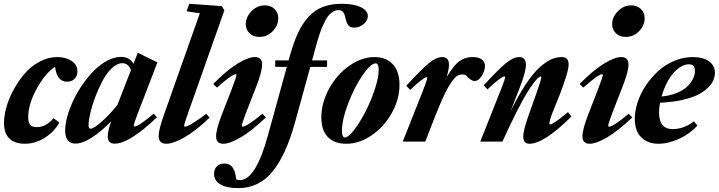

<svg xmlns="http://www.w3.org/2000/svg" viewBox="-20 -745 3781 1010"><path d="M110.8 11.2Q58.1 11.2 29.5 -16.4Q1 -43.9 1 -97.7Q1 -135.3 13.7 -181.2Q26.4 -227.1 51.8 -273.4Q77.1 -319.8 110.1 -358.2Q143.1 -396.5 188.2 -420.7Q233.4 -444.8 281.2 -444.8Q325.7 -444.8 356.4 -424.8Q387.2 -404.8 387.2 -369.1Q387.2 -344.7 372.1 -330.1Q356.9 -315.4 332.5 -315.4Q305.7 -315.4 290.3 -334.5Q274.9 -353.5 269.5 -393.6Q217.3 -359.4 172.9 -278.1Q128.4 -196.8 128.4 -128.4Q128.4 -100.6 138.9 -88.4Q149.4 -76.2 172.4 -76.2Q223.6 -76.2 261.7 -123.5L292 -100.6Q265.6 -51.8 215.6 -20.3Q165.5 11.2 110.8 11.2Z M377 10.3Q322.8 10.3 322.8 -58.6Q322.8 -92.8 335 -135.5Q347.2 -178.2 367.7 -220.9Q388.2 -263.7 417 -304.4Q445.8 -345.2 477.5 -376.5Q509.3 -407.7 545.9 -426.8Q582.5 -445.8 616.2 -445.8Q662.1 -445.8 682.1 -409.2L704.6 -467.3L808.1 -417L704.1 -146.5Q683.6 -93.8 683.6 -83Q683.6 -79.1 687 -79.1Q707.5 -79.1 788.6 -147L805.7 -127.9Q659.7 10.7 583.5 10.7Q546.9 10.7 546.9 -27.3Q546.9 -55.2 564.5 -106.9Q513.7 -54.2 463.9 -22Q414.1 10.3 377 10.3ZM445.8 -85.9Q445.8 -67.9 457.5 -67.9Q472.7 -67.9 515.1 -105.2Q557.6 -142.6 597.7 -193.4L668.9 -376.5Q655.3 -412.6 622.6 -412.6Q596.2 -412.6 568.6 -386.5Q541 -360.4 519.8 -320.6Q498.5 -280.8 481.4 -235.8Q464.4 -190.9 455.1 -150.6Q445.8 -110.4 445.8 -85.9Z M855 11.2Q814.5 11.2 814.5 -30.3Q814.5 -63 843.3 -143.6L1031.2 -675.3L961.4 -685.5L975.6 -725.1L1147 -712.9L1160.2 -690.4L967.8 -146Q948.7 -93.3 948.7 -82.5Q948.7 -78.6 953.1 -78.6Q958.5 -78.6 970.9 -84.2Q983.4 -89.8 1008.3 -106Q1033.2 -122.1 1064.9 -146.5L1082.5 -126Q1008.8 -55.7 950 -22.2Q891.1 11.2 855 11.2Z M1343.8 -550.8Q1312.5 -550.8 1292.7 -569.8Q1272.9 -588.9 1272.9 -618.2Q1272.9 -654.8 1302.7 -685.8Q1332.5 -716.8 1373 -716.8Q1404.3 -716.8 1424.1 -697.8Q1443.8 -678.7 1443.8 -648.4Q1443.8 -611.3 1414.8 -581.1Q1385.7 -550.8 1343.8 -550.8ZM1154.8 11.2Q1116.7 11.2 1116.7 -27.8Q1116.7 -64.9 1147.5 -143.6L1200.2 -279.3Q1223.6 -340.3 1223.6 -350.6Q1223.6 -354.5 1219.7 -354.5Q1200.2 -354.5 1121.6 -284.2L1101.6 -303.2Q1174.3 -376.5 1230.2 -410.6Q1286.1 -444.8 1320.3 -444.8Q1358.9 -444.8 1358.9 -406.2Q1358.9 -369.6 1328.6 -291.5L1272 -146Q1252.4 -95.7 1252.4 -82.5Q1252.4 -78.6 1255.9 -78.6Q1278.3 -78.6 1360.4 -146.5L1378.9 -127.4Q1302.7 -55.2 1245.6 -22Q1188.5 11.2 1154.8 11.2Z M1232.9 244.6Q1173.8 244.6 1139.9 225.3Q1106 206.1 1106 168.9Q1106 144.5 1121.1 129.9Q1136.2 115.2 1161.1 115.2Q1188.5 115.2 1203.1 135.3Q1217.8 155.3 1222.7 198.2Q1231.4 202.6 1241.7 202.6Q1324.7 202.6 1389.2 -32.2L1488.8 -393.1H1427.7V-427.2H1498L1504.4 -449.7Q1524.4 -521.5 1547.6 -571.3Q1570.8 -621.1 1603 -656.5Q1635.3 -691.9 1678.2 -708.5Q1721.2 -725.1 1777.3 -725.1Q1839.8 -725.1 1877.4 -707.5Q1915 -689.9 1915 -660.2Q1915 -636.7 1892.8 -618.2Q1870.6 -599.6 1842.8 -599.6Q1821.3 -599.6 1811.5 -613Q1801.8 -626.5 1797.4 -649.4Q1793.5 -669.9 1785.4 -680.9Q1777.3 -691.9 1759.8 -691.9Q1746.1 -691.9 1733.4 -684.3Q1720.7 -676.8 1710.9 -666.3Q1701.2 -655.8 1691.2 -636.7Q1681.2 -617.7 1674.8 -602.8Q1668.5 -587.9 1660.2 -562.7Q1651.9 -537.6 1647.9 -523.7Q1644 -509.8 1637.2 -484.4L1621.6 -427.2H1700.7V-393.1H1612.3L1532.2 -102.5Q1484.4 71.3 1413.1 158Q1341.8 244.6 1232.9 244.6Z M1801.8 11.2Q1739.7 11.2 1705.1 -23.7Q1670.4 -58.6 1670.4 -127.9Q1670.4 -204.1 1710.9 -278.1Q1751.5 -352.1 1816.7 -398.4Q1881.8 -444.8 1950.2 -444.8Q2011.2 -444.8 2046.4 -406.7Q2081.5 -368.7 2081.5 -298.8Q2081.5 -222.7 2041 -150.4Q2000.5 -78.1 1935.3 -33.4Q1870.1 11.2 1801.8 11.2ZM1794.4 -22Q1812.5 -22 1843 -61.8Q1873.5 -101.6 1901.9 -156.5Q1930.2 -211.4 1951.2 -273.9Q1972.2 -336.4 1972.2 -377.4Q1972.2 -411.6 1955.6 -411.6Q1930.2 -411.6 1887.7 -349.9Q1845.2 -288.1 1812 -202.1Q1778.8 -116.2 1778.8 -57.1Q1778.8 -22 1794.4 -22Z M2098.6 0 2204.6 -267.6Q2227.5 -325.7 2227.5 -335Q2227.5 -338.9 2224.1 -338.9Q2208.5 -338.9 2137.7 -272L2117.2 -293.9Q2196.8 -380.4 2235.8 -412.6Q2274.9 -444.8 2305.2 -444.8Q2341.8 -444.8 2341.8 -405.3Q2341.8 -380.9 2329.6 -339.8Q2349.6 -373.5 2367.4 -394.8Q2385.3 -416 2402.1 -426.8Q2418.9 -437.5 2433.8 -441.2Q2448.7 -444.8 2468.3 -444.8Q2498 -444.8 2514.6 -431.9Q2531.2 -418.9 2531.2 -397.9Q2531.2 -372.6 2514.2 -345.7Q2497.1 -318.8 2475.6 -318.8Q2466.8 -318.8 2455.1 -326.9Q2443.4 -335 2437 -342.8Q2428.2 -353.5 2412.6 -353.5Q2395 -353.5 2381.3 -343.5Q2367.7 -333.5 2345.7 -299.1Q2323.7 -264.6 2293 -192.1Q2262.2 -119.6 2217.3 0Z M2506.3 0 2613.8 -270.5Q2637.2 -329.1 2637.2 -338.9Q2637.2 -342.8 2633.3 -342.8Q2616.7 -342.8 2544.4 -274.9L2524.4 -295.9Q2600.1 -378.9 2640.4 -411.9Q2680.7 -444.8 2710.4 -444.8Q2746.6 -444.8 2746.6 -405.8Q2746.6 -367.7 2715.8 -288.6L2665.5 -158.7Q2706.1 -241.7 2744.1 -299.3Q2782.2 -356.9 2815.9 -387.9Q2849.6 -418.9 2877.9 -431.9Q2906.2 -444.8 2935.1 -444.8Q2971.2 -444.8 2971.2 -405.8Q2971.2 -383.3 2955.6 -334.7Q2939.9 -286.1 2925.8 -250.5L2886.2 -151.9Q2870.1 -111.3 2870.1 -94.7Q2870.1 -90.3 2873 -90.3Q2890.1 -90.3 2967.8 -155.3L2985.8 -132.3Q2841.8 11.2 2765.1 11.2Q2732.4 11.2 2732.4 -28.3Q2732.4 -58.6 2763.7 -147.5L2808.1 -272.5Q2827.6 -328.1 2827.6 -339.4Q2827.6 -342.8 2824.7 -342.8Q2820.8 -342.8 2813.5 -337.6Q2806.2 -332.5 2789.3 -311.3Q2772.5 -290 2751.5 -255.6Q2730.5 -221.2 2696.5 -154.5Q2662.6 -87.9 2623 0Z M3271 -550.8Q3239.7 -550.8 3220 -569.8Q3200.2 -588.9 3200.2 -618.2Q3200.2 -654.8 3230 -685.8Q3259.8 -716.8 3300.3 -716.8Q3331.5 -716.8 3351.3 -697.8Q3371.1 -678.7 3371.1 -648.4Q3371.1 -611.3 3342 -581.1Q3313 -550.8 3271 -550.8ZM3082 11.2Q3043.9 11.2 3043.9 -27.8Q3043.9 -64.9 3074.7 -143.6L3127.4 -279.3Q3150.9 -340.3 3150.9 -350.6Q3150.9 -354.5 3147 -354.5Q3127.4 -354.5 3048.8 -284.2L3028.8 -303.2Q3101.6 -376.5 3157.5 -410.6Q3213.4 -444.8 3247.6 -444.8Q3286.1 -444.8 3286.1 -406.2Q3286.1 -369.6 3255.9 -291.5L3199.2 -146Q3179.7 -95.7 3179.7 -82.5Q3179.7 -78.6 3183.1 -78.6Q3205.6 -78.6 3287.6 -146.5L3306.2 -127.4Q3230 -55.2 3172.9 -22Q3115.7 11.2 3082 11.2Z M3442.9 11.2Q3389.2 11.2 3354.2 -21.7Q3319.3 -54.7 3319.3 -120.6Q3319.3 -162.1 3334.2 -207.5Q3349.1 -252.9 3377.2 -294.9Q3405.3 -336.9 3441.9 -370.6Q3478.5 -404.3 3526.4 -424.6Q3574.2 -444.8 3624 -444.8Q3678.2 -444.8 3709.5 -422.6Q3740.7 -400.4 3740.7 -361.8Q3740.7 -341.8 3732.4 -322.5Q3724.1 -303.2 3703.1 -282.7Q3682.1 -262.2 3650.4 -246.3Q3618.7 -230.5 3567.4 -219Q3516.1 -207.5 3452.1 -204.6Q3446.8 -176.3 3446.8 -153.3Q3446.8 -65.9 3518.1 -65.9Q3578.1 -65.9 3630.4 -106.4L3648.9 -84.5Q3609.9 -41.5 3553 -15.1Q3496.1 11.2 3442.9 11.2ZM3460 -237.3Q3504.9 -241.7 3540.3 -256.1Q3575.7 -270.5 3595.7 -290.3Q3615.7 -310.1 3625.7 -330.8Q3635.7 -351.6 3635.7 -372.1Q3635.7 -406.7 3604.5 -406.7Q3573.2 -406.7 3543.5 -381.3Q3513.7 -356 3493.2 -318.6Q3472.7 -281.2 3460 -237.3Z"/></svg>

Font: Elstob Grade
Style: Italic
Weight: 400
Italic angle: -20°
Designer: Peter S. Baker
Version: Version 1.015